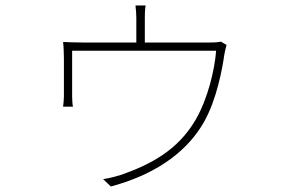

<svg xmlns="http://www.w3.org/2000/svg" viewBox="-20 -623 1040 700"><path d="M806 -459 786 -471C780 -470 769 -468 743 -468H508V-557C508 -567 508 -588 511 -603H474C476 -588 477 -567 477 -557V-468H283C257 -468 229 -469 210 -470C212 -454 213 -426 213 -410C213 -384 213 -294 213 -271C213 -260 211 -242 210 -234H246C244 -242 243 -260 243 -271C243 -294 243 -400 243 -438H768C763 -372 739 -265 693 -186C628 -75 530 -24 423 14C407 19 379 27 356 30L384 57C570 7 671 -86 723 -177C770 -259 791 -374 798 -425C801 -440 804 -453 806 -459Z"/></svg>

Font: Harano Aji Gothic K1 ExtraLight
Style: Regular
Weight: 250
Foundry: Masamichi Hosoda
Version: HaranoAjiGothicK1-ExtraLight version 20230610;ttx 4.39.4